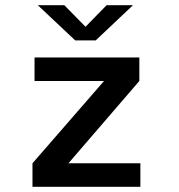

<svg xmlns="http://www.w3.org/2000/svg" viewBox="-20 -722 690 742"><path d="M105.5 0V-91L382 -409H113.5V-500H518.5V-409L244.5 -91H522.5V0ZM126 -702H228.5L310.5 -618.5L392 -702H494L350 -566H270.5Z"/></svg>

Font: Trispace Thin Medium
Style: Regular
Weight: 500
Version: Version 1.210